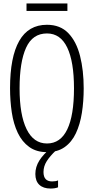

<svg xmlns="http://www.w3.org/2000/svg" viewBox="-20 -868 540 1108"><path d="M251 10Q190 10 148.5 -20Q107 -50 82.5 -101.5Q58 -153 48 -219.5Q38 -286 38 -359Q38 -539 91 -632Q144 -725 251 -725Q328 -725 374.5 -676.5Q421 -628 442 -545Q463 -462 463 -358Q463 -283 452.5 -216.5Q442 -150 418 -99Q394 -48 353 -19Q312 10 251 10ZM251 -40Q329 -40 368 -121Q407 -202 407 -358Q407 -512 368 -593.5Q329 -675 251 -675Q168 -675 130.5 -592.5Q93 -510 93 -358Q93 -205 133.5 -122.5Q174 -40 251 -40ZM272 220Q230 220 207 198.5Q184 177 184 136Q184 95 207 58.5Q230 22 271 -11L303 0Q268 33 249.5 62.5Q231 92 231 125Q231 179 281 179Q290 179 299.5 177.5Q309 176 315 173V213Q298 220 272 220ZM133 -805V-848H369V-805Z"/></svg>

Font: Noto Sans Mono ExtraCondensed Light
Style: Regular
Weight: 300
Width: 2
Designer: Monotype Design Team
Foundry: Monotype Imaging Inc.
Version: Version 2.014; ttfautohint (v1.8.4.7-5d5b)